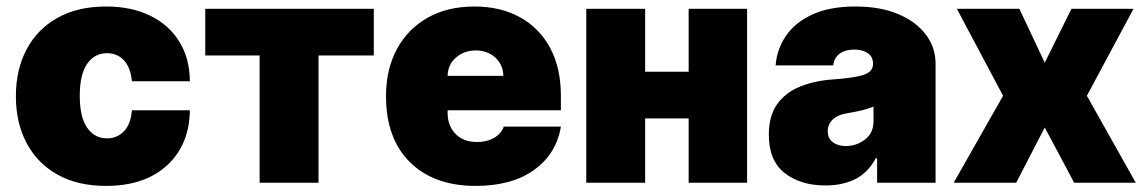

<svg xmlns="http://www.w3.org/2000/svg" viewBox="-20 -573 3594 602"><path d="M312.5 9.9Q223.7 9.9 160.5 -25.4Q97.3 -60.7 63.6 -124.1Q29.8 -187.5 29.8 -271.3Q29.8 -355.1 63.6 -418.5Q97.3 -481.9 160.5 -517.2Q223.7 -552.6 312.5 -552.6Q392.8 -552.6 451.5 -523.6Q510.3 -494.7 542.6 -441.9Q574.9 -389.2 575.3 -318.2H393.5Q389.6 -361.2 368.8 -383.7Q348 -406.2 315.3 -406.2Q276.6 -406.2 253.4 -373Q230.1 -339.8 230.1 -272.7Q230.1 -205.6 253.4 -172.4Q276.6 -139.2 315.3 -139.2Q347.7 -139.2 369 -161.8Q390.3 -184.3 393.5 -227.3H575.3Q573.9 -119 503.7 -54.5Q433.6 9.9 312.5 9.9Z M623.6 -399.1V-545.5H1152V-399.1H978.7V0H794V-399.1Z M1471.6 9.9Q1340.6 9.9 1265.4 -64.5Q1190.3 -138.8 1190.3 -271.3Q1190.3 -355.8 1224.4 -419Q1258.5 -482.2 1320.7 -517.4Q1382.8 -552.6 1467.3 -552.6Q1549.7 -552.6 1610.6 -518.8Q1671.5 -485.1 1705.1 -422.4Q1738.6 -359.7 1738.6 -272.7V-227.3H1383.5V-218.8Q1383.5 -179.3 1407.8 -153.6Q1432.2 -127.8 1475.9 -127.8Q1506 -127.8 1528.6 -140.4Q1551.1 -153.1 1559.7 -176.1H1738.6Q1724.8 -90.9 1655 -40.5Q1585.2 9.9 1471.6 9.9ZM1383.5 -335.2H1558.2Q1557.5 -370.4 1532.8 -392.6Q1508.2 -414.8 1471.6 -414.8Q1435.7 -414.8 1410 -392.8Q1384.2 -370.7 1383.5 -335.2Z M2002.8 -545.5V-348H2139.2V-545.5H2322.4V0H2139.2V-201.7H2002.8V0H1818.2V-545.5Z M2568.2 8.5Q2490.1 8.5 2440.3 -30.4Q2390.6 -69.2 2390.6 -150.6Q2390.6 -210.6 2417.3 -247.2Q2443.9 -283.7 2489.3 -301.8Q2534.8 -320 2590.9 -323.9Q2659.8 -328.8 2688.6 -338.6Q2717.3 -348.4 2717.3 -372.2V-373.6Q2717.3 -394.9 2701 -406.2Q2684.7 -417.6 2659.1 -417.6Q2631 -417.6 2613.5 -405.4Q2595.9 -393.1 2592.3 -367.9H2411.9Q2415.5 -417.6 2443.7 -459.7Q2471.9 -501.8 2526.3 -527.2Q2580.6 -552.6 2661.9 -552.6Q2740.1 -552.6 2796.3 -528.8Q2852.6 -505 2883 -464.5Q2913.4 -424 2913.4 -373.6V0H2730.1V-76.7H2725.9Q2701 -30.9 2661.2 -11.2Q2621.4 8.5 2568.2 8.5ZM2632.1 -115.1Q2665.5 -115.1 2692.1 -135.5Q2718.8 -155.9 2718.8 -193.2V-238.6Q2689.6 -226.6 2640.6 -218.8Q2606.5 -213.4 2590.9 -198.2Q2575.3 -182.9 2575.3 -161.9Q2575.3 -139.2 2591.3 -127.1Q2607.2 -115.1 2632.1 -115.1Z M3176.1 -545.5 3255.7 -376.4 3339.5 -545.5H3534.1L3387.8 -272.7L3541.2 0H3348L3255.7 -173.3L3166.2 0H2970.2L3125 -272.7L2980.1 -545.5Z"/></svg>

Font: Inter UI Black
Style: Regular
Weight: 900
Designer: Rasmus Andersson
Foundry: rsms
Version: 3.2;8d6f07862